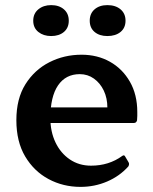

<svg xmlns="http://www.w3.org/2000/svg" viewBox="-20 -720 597 751"><path d="M295 11Q227 11 170 -19.5Q113 -50 78.5 -108Q44 -166 44 -250Q44 -334 79.5 -390.5Q115 -447 173 -476.5Q231 -506 299 -506Q361 -506 410 -478.5Q459 -451 488 -400.5Q517 -350 517 -282Q517 -275 517 -266.5Q517 -258 516 -249Q513 -239 504 -239H164V-300H425L400 -282Q400 -287 400 -291Q400 -295 400 -299Q400 -336 386 -365.5Q372 -395 347.5 -412.5Q323 -430 292 -430Q237 -430 207 -386Q177 -342 177 -258Q177 -205 197 -163Q217 -121 253 -96.5Q289 -72 336 -72Q406 -72 458 -110Q466 -116 470 -107L483 -85Q487 -78 482 -69Q448 -31 399 -10Q350 11 295 11ZM180 -579Q150 -579 130 -595Q110 -611 110 -639Q110 -667 130 -683.5Q150 -700 180 -700Q211 -700 230 -683.5Q249 -667 249 -639Q249 -611 230 -595Q211 -579 180 -579ZM400 -579Q369 -579 350 -595Q331 -611 331 -639Q331 -667 350 -683.5Q369 -700 400 -700Q432 -700 451.5 -683.5Q471 -667 471 -639Q471 -611 451.5 -595Q432 -579 400 -579Z"/></svg>

Font: Hahmlet SemiBold
Style: Regular
Weight: 600
Version: Version 1.002